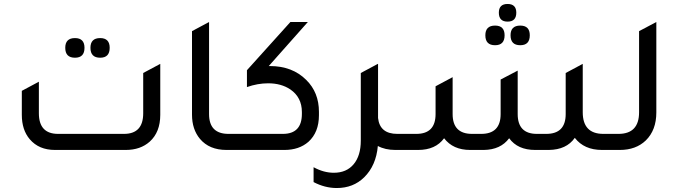

<svg xmlns="http://www.w3.org/2000/svg" viewBox="-20 -756 3419 968"><path d="M358 -465Q309 -465 309 -515Q309 -564 358 -564Q406 -564 406 -515Q406 -465 358 -465ZM485 -465Q436 -465 436 -515Q436 -564 485 -564Q533 -564 533 -515Q533 -465 485 -465ZM257 0Q176 0 130 -54Q90 -101 90 -177V-298L176 -344V-185Q176 -81 273 -81H605Q702 -81 702 -185V-388L788 -434V-177Q788 -90 735 -42Q688 0 614 0Z M1122 0Q1035 0 988 -56Q948 -104 948 -178V-599L1034 -645V-181Q1034 -81 1132 -81H1198V0Z M1335 -423Q1336 -423 1338 -423Q1340 -423 1341 -423Q1454 -423 1524 -353Q1588 -290 1588 -192V-175Q1588 -89 1535 -41Q1488 0 1414 0H1138V-81H1406Q1502 -81 1502 -182V-191Q1502 -265 1444 -305Q1398 -336 1332 -336Q1279 -336 1225 -317V-402L1444 -645H1532Z M1983 -81H2049V0H1973Q1922 0 1885 -20Q1876 79 1816 138Q1761 192 1678 192Q1618 192 1561 162V87Q1612 115 1663 115Q1727 115 1763 72Q1799 29 1799 -47V-388L1885 -434V-433L1886 -434V-161Q1895 -81 1983 -81Z M2539 -647Q2495 -647 2495 -692Q2495 -736 2539 -736Q2583 -736 2583 -692Q2583 -647 2539 -647ZM2476 -528Q2427 -528 2427 -578Q2427 -627 2476 -627Q2524 -627 2524 -578Q2524 -528 2476 -528ZM2603 -528Q2554 -528 2554 -578Q2554 -627 2603 -627Q2651 -627 2651 -578Q2651 -528 2603 -528ZM1989 0V-81H2079Q2176 -81 2176 -181V-321L2262 -367V-181Q2262 -81 2360 -81H2406Q2504 -81 2504 -181V-355L2590 -400V-181Q2590 -81 2687 -81H2734Q2832 -81 2832 -181V-388L2918 -434V-190Q2918 -81 3022 -81H3105V0H3015Q2925 0 2878 -61Q2836 -1 2747 0H2678Q2590 0 2547 -59Q2504 -1 2419 0H2350Q2264 0 2219 -59Q2176 0 2088 0Z M3045 0V-81H3098Q3202 -81 3202 -190V-599L3289 -645V-189Q3289 -100 3236 -48Q3186 0 3105 0Z"/></svg>

Font: Space Grotesk Medium
Style: Regular
Weight: 500
Designer: Florian Karsten
Foundry: Florian Karsten
Version: Version 2.000